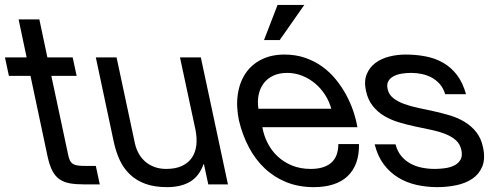

<svg xmlns="http://www.w3.org/2000/svg" viewBox="-48 -751 1991 782"><path d="M248 -517.1 264.2 -441.9H161.1L229.5 -121.1Q232.4 -106 237.1 -96.9Q241.7 -87.9 249.8 -83Q257.8 -78.1 270.5 -76.7Q283.2 -75.2 303.2 -75.2H342.3L358.4 0H293.5Q260.3 0 236.1 -4.4Q211.9 -8.8 194.3 -21Q176.8 -33.2 165.3 -55.2Q153.8 -77.1 146 -112.8L76.2 -441.9H-11.7L-27.8 -517.1H60.5L27.8 -671.9H112.3L145 -517.1Z M800.3 0 782.7 -82H780.8Q763.7 -33.7 726.6 -11.2Q689.5 11.2 632.3 11.2Q581.1 11.2 543.9 -2.4Q506.8 -16.1 481 -40.8Q455.1 -65.4 439.2 -100.1Q423.3 -134.8 414.6 -176.8L342.3 -517.1H426.8L501.5 -167Q506.8 -143.1 518.1 -123.8Q529.3 -104.5 545.7 -91.1Q562 -77.6 583 -70.3Q604 -63 628.4 -63Q667 -63 693.1 -75.2Q719.2 -87.4 733.9 -109.1Q748.5 -130.9 751.7 -160.4Q754.9 -189.9 747.6 -225.1L685.1 -517.1H770L880.4 0Z M1414.1 -164.1Q1415 -120.6 1402.8 -87.6Q1390.6 -54.7 1366.9 -32.7Q1343.3 -10.7 1308.8 0.2Q1274.4 11.2 1230.5 11.2Q1168.5 11.2 1118.4 -9Q1068.4 -29.3 1030.3 -65.2Q992.2 -101.1 965.8 -150.9Q939.5 -200.7 925.3 -259.8Q913.1 -318.4 920.7 -367.7Q928.2 -417 952.6 -452.9Q977.1 -488.8 1017.3 -508.8Q1057.6 -528.8 1110.4 -528.8Q1156.2 -528.8 1194.6 -515.6Q1232.9 -502.4 1264.2 -480Q1295.4 -457.5 1319.6 -427.7Q1343.8 -397.9 1361.6 -365.2Q1379.4 -332.5 1390.9 -298.3Q1402.3 -264.2 1407.7 -232.9H1020.5Q1026.4 -199.2 1042 -168.5Q1057.6 -137.7 1082.5 -114.3Q1107.4 -90.8 1141.4 -76.9Q1175.3 -63 1217.8 -63Q1272 -63 1300.8 -87.9Q1329.6 -112.8 1330.1 -164.1ZM1301.3 -308.1Q1293 -338.4 1275.9 -365Q1258.8 -391.6 1235.1 -411.4Q1211.4 -431.2 1182.4 -442.6Q1153.3 -454.1 1121.6 -454.1Q1088.9 -454.1 1064.7 -442.6Q1040.5 -431.2 1025.6 -411.1Q1010.7 -391.1 1005.4 -364.7Q1000 -338.4 1004.4 -308.1ZM1191.4 -731 1091.3 -587.9H1027.3L1082.5 -731Z M1563 -163.1Q1570.3 -134.8 1586.4 -115.5Q1602.5 -96.2 1624.3 -84.5Q1646 -72.8 1671.4 -67.9Q1696.8 -63 1722.7 -63Q1742.7 -63 1764.2 -65.9Q1785.6 -68.8 1802.2 -77.1Q1818.8 -85.4 1827.6 -100.6Q1836.4 -115.7 1831.1 -140.1Q1825.7 -165 1808.1 -180.4Q1790.5 -195.8 1764.6 -205.8Q1738.8 -215.8 1707 -222.4Q1675.3 -229 1642.1 -236.1Q1608.9 -243.2 1576.4 -252.9Q1543.9 -262.7 1516.8 -278.8Q1489.7 -294.9 1470 -319.8Q1450.2 -344.7 1442.4 -381.8Q1434.1 -420.9 1445.6 -448.7Q1457 -476.6 1480.7 -494.4Q1504.4 -512.2 1536.9 -520.5Q1569.3 -528.8 1603.5 -528.8Q1647 -528.8 1686 -521.2Q1725.1 -513.7 1757.3 -495.1Q1789.6 -476.6 1813.2 -445.6Q1836.9 -414.6 1850.1 -367.2H1765.1Q1757.8 -392.1 1743.2 -408.7Q1728.5 -425.3 1709.7 -435.3Q1690.9 -445.3 1669.4 -449.7Q1647.9 -454.1 1627 -454.1Q1607.9 -454.1 1588.9 -451.2Q1569.8 -448.2 1555.4 -440.7Q1541 -433.1 1533.7 -420.4Q1526.4 -407.7 1530.8 -388.2Q1535.6 -365.7 1554 -351.3Q1572.3 -336.9 1598.6 -327.4Q1625 -317.9 1656.5 -311.3Q1688 -304.7 1718.8 -297.9Q1752.4 -290.5 1784.9 -280.8Q1817.4 -271 1844.7 -254.4Q1872.1 -237.8 1891.8 -212.9Q1911.6 -188 1919.4 -150.9Q1929.2 -104 1916.3 -72.8Q1903.3 -41.5 1875.7 -22.9Q1848.1 -4.4 1810.5 3.4Q1772.9 11.2 1733.4 11.2Q1689.9 11.2 1649.2 2.2Q1608.4 -6.8 1574.2 -27.6Q1540 -48.3 1515.1 -81.5Q1490.2 -114.7 1478 -163.1Z"/></svg>

Font: XB Khoramshahr
Style: Oblique
Weight: 400
Italic angle: 12°
Designer: Behnam
Foundry: Irmug
Version: Version 8.005 2009